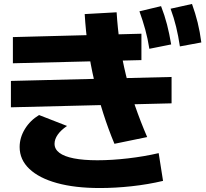

<svg xmlns="http://www.w3.org/2000/svg" viewBox="-20 -875 1040 968"><path d="M35 -334V-467L845 -487V-354ZM557 -150Q526 -224 500.5 -304Q475 -384 455.5 -467Q436 -550 424 -635Q412 -720 407 -804L568 -813Q573 -732 584.5 -653Q596 -574 615 -496.5Q634 -419 661 -341Q688 -263 722 -184ZM693 -572 45 -556V-688L693 -705ZM733 -629Q725 -680 712.5 -725.5Q700 -771 683 -818L792 -844Q810 -798 822 -751.5Q834 -705 843 -651ZM887 -641Q879 -694 868 -739.5Q857 -785 840 -831L948 -855Q965 -808 976.5 -761.5Q988 -715 995 -661ZM483 73Q358 73 267.5 48Q177 23 128 -23.5Q79 -70 79 -134Q79 -181 105.5 -224.5Q132 -268 177 -295L318 -240Q287 -219 271 -196Q255 -173 255 -150Q255 -123 279.5 -104.5Q304 -86 352.5 -76.5Q401 -67 471 -67Q543 -67 625 -76.5Q707 -86 780 -103L802 37Q726 55 643.5 64Q561 73 483 73Z"/></svg>

Font: M PLUS 1 Thin ExtraBold
Style: Regular
Weight: 800
Version: Version 1.001